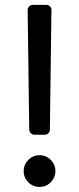

<svg xmlns="http://www.w3.org/2000/svg" viewBox="-20 -747 318 773"><path d="M97.7 -225.1 91.3 -706.3Q91.3 -714.8 97.3 -721.1Q103.3 -727.3 112.2 -727.3H166.5Q175.4 -727.3 181.5 -721.1Q187.5 -714.8 187.1 -706.3L180.8 -225.1Q180.8 -216.6 174.7 -210.6Q168.7 -204.5 160.2 -204.5H118.6Q110.1 -204.5 104 -210.6Q98 -216.6 97.7 -225.1ZM75.3 -58.2Q75.3 -84.5 94.1 -103.3Q112.9 -122.2 139.2 -122.2Q165.5 -122.2 184.3 -103.3Q203.1 -84.5 203.1 -58.2Q203.1 -40.8 194.4 -26.3Q185.7 -11.7 171.3 -3Q157 5.7 139.2 5.7Q112.9 5.7 94.1 -13.1Q75.3 -32 75.3 -58.2Z"/></svg>

Font: DeltaSans
Style: Regular
Weight: 400
Designer: Rasmus Andersson
Foundry: rsms
Version: Version 3.012